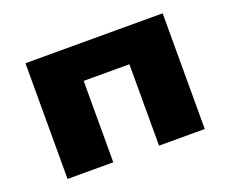

<svg xmlns="http://www.w3.org/2000/svg" viewBox="-89 -648 946 789"><g transform="rotate(-20 384.0 -253.0)"><path d="M84 0V-506H684V0H484V-356H284V0Z"/></g></svg>

Font: Nunito Sans 7pt SemiExpanded Black
Style: Regular
Weight: 900
Width: 6
Designer: Vernon Adams
Foundry: Vernon Adams
Version: Version 3.101;gftools[0.9.27]